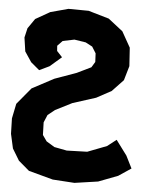

<svg xmlns="http://www.w3.org/2000/svg" viewBox="-57 -725 726 934"><g transform="rotate(5 306.0 -257.5)"><path d="M228.5 -440.4 202.1 -468.8 200.2 -494.1 224.6 -519.5 281.2 -531.2 336.9 -522.5 370.1 -504.9 389.6 -473.6 391.6 -431.6 375 -404.3 306.6 -371.1 200.2 -333 93.8 -276.4 26.4 -195.3 11.7 -123 13.7 -47.9 29.3 22.5 63.5 79.1 116.2 124 235.4 156.2 341.8 163.1 456.1 146.5 550.8 110.4 612.3 69.3 582 8.8 528.3 -63.5 484.4 -29.3 390.6 6.8 291 9.8 229.5 -2 189.5 -26.4 168.9 -55.7 167 -117.2 182.6 -154.3 216.8 -181.6 297.9 -222.7 411.1 -258.8 483.4 -297.9 538.1 -355.5 558.6 -425.8 552.7 -515.6 509.8 -591.8 438.5 -647.5 337.9 -676.8 239.3 -677.7 152.3 -654.3 82 -614.3 48.8 -566.4 38.1 -520.5 47.9 -453.1 81.1 -403.3 123 -368.2 171.9 -391.6Z"/></g></svg>

Font: MaokenAssortedSans-Lite
Style: Lite
Weight: 400
Version: Version 1.400